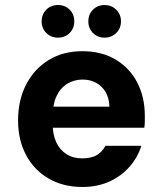

<svg xmlns="http://www.w3.org/2000/svg" viewBox="-20 -733 644 765"><path d="M308 12Q232 12 174 -21.5Q116 -55 84 -115Q52 -175 52 -253Q52 -334 84 -396Q116 -458 173.5 -493.5Q231 -529 308 -529Q385 -529 441 -495.5Q497 -462 527 -404Q557 -346 557 -272Q557 -262 557 -249.5Q557 -237 555 -224H151V-308H416Q414 -359 384 -387.5Q354 -416 309 -416Q276 -416 248.5 -399.5Q221 -383 205.5 -350.5Q190 -318 190 -268V-239Q190 -197 204 -166.5Q218 -136 244.5 -119Q271 -102 307 -102Q345 -102 366.5 -115.5Q388 -129 400 -152H543Q529 -106 496 -68.5Q463 -31 415.5 -9.5Q368 12 308 12ZM211 -583Q183 -583 164.5 -601.5Q146 -620 146 -648Q146 -676 164.5 -694.5Q183 -713 211 -713Q239 -713 257.5 -694.5Q276 -676 276 -648Q276 -620 257.5 -601.5Q239 -583 211 -583ZM397 -583Q369 -583 350.5 -601.5Q332 -620 332 -648Q332 -676 350.5 -694.5Q369 -713 397 -713Q424 -713 443 -694.5Q462 -676 462 -648Q462 -620 443 -601.5Q424 -583 397 -583Z"/></svg>

Font: DM Sans 11pt ExtraBold
Style: Regular
Weight: 800
Version: Version 4.004;gftools[0.9.30]